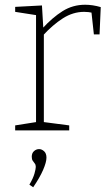

<svg xmlns="http://www.w3.org/2000/svg" viewBox="-20 -550 460 810"><path d="M44 0V-21L139 -36L132 -27V-495L140 -485L44 -500V-521L157 -527L163 -426L158 -429Q201 -476 244 -503Q287 -530 339 -530Q371 -530 405 -520L400 -405H376L365 -506L371 -496Q362 -498 353 -499Q344 -500 335 -500Q288 -500 245 -472.5Q202 -445 160 -399L165 -413V-27L157 -36L272 -21V0ZM120 240 104 229Q120 202 125.5 182Q131 162 131 154Q131 145 126.5 139.5Q122 134 118 128Q114 122 114 111Q114 96 123.5 87.5Q133 79 145 79Q156 79 166 88Q176 97 176 115Q176 134 162 166.5Q148 199 120 240Z"/></svg>

Font: Bitter Thin ExtraLight
Style: Regular
Weight: 250
Version: Version 2.002